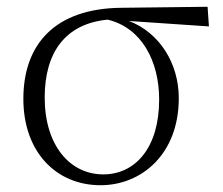

<svg xmlns="http://www.w3.org/2000/svg" viewBox="-20 -533 658 567"><path d="M277 14C398 14 508 -78 508 -243C508 -345 452 -436 361 -471L597 -455L593 -513L338 -510C143 -508 49 -403 49 -241C49 -84 146 14 277 14ZM298 -475C398 -451 450 -353 450 -239C450 -96 379 -18 285 -18C187 -18 112 -103 112 -245C112 -377 172 -463 298 -475Z"/></svg>

Font: Noto Serif TC ExtraLight
Style: Regular
Weight: 200
Designer: Ryoko NISHIZUKA 西塚涼子 (kana & ideographs); Frank Grießhammer (Latin, Greek & Cyrillic); Wenlong ZHANG 张文龙 (bopomofo); San
Foundry: Adobe
Version: Version 2.001;hotconv 1.1.0;makeotfexe 2.6.0